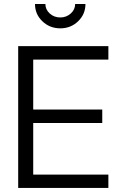

<svg xmlns="http://www.w3.org/2000/svg" viewBox="-20 -928 595 948"><path d="M69.8 0V-700.2H515.1V-633.8H144V-387.2H484.9V-320.8H144V-65.9H515.1V0ZM277.8 -788.1Q225.6 -788.1 189.2 -823Q152.8 -857.9 152.8 -908.2H204.1Q204.1 -880.9 225.6 -861.3Q247.1 -841.8 277.8 -841.8Q307.6 -841.8 329.3 -861.3Q351.1 -880.9 351.1 -908.2H401.9Q401.9 -857.9 365.7 -823Q329.6 -788.1 277.8 -788.1Z"/></svg>

Font: LT Superior
Style: Regular
Weight: 400
Designer: Daniel Lyons
Foundry: LyonsType
Version: Version 1.000